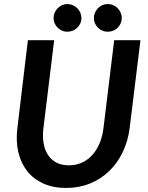

<svg xmlns="http://www.w3.org/2000/svg" viewBox="-20 -922 732 950"><path d="M321 -104Q356 -104 385.2 -117.2Q414.5 -130.5 436.5 -154.8Q458.5 -179 472.8 -213Q487 -247 492 -288.5L545 -723H675L621.5 -288.5Q613.5 -224.5 587.5 -170Q561.5 -115.5 520.8 -76Q480 -36.5 425.8 -14.2Q371.5 8 307 8Q242.5 8 193.8 -14.2Q145 -36.5 114 -76Q83 -115.5 70.5 -170Q58 -224.5 66 -288.5L118 -723H248L195 -289Q190 -247.5 195.8 -213.2Q201.5 -179 217.8 -154.8Q234 -130.5 259.8 -117.2Q285.5 -104 321 -104ZM383 -832.5Q383 -818.5 377.5 -806.2Q372 -794 362.2 -784.8Q352.5 -775.5 339.8 -770.2Q327 -765 313 -765Q299.5 -765 287.2 -770.2Q275 -775.5 265.5 -784.8Q256 -794 250.5 -806.2Q245 -818.5 245 -832.5Q245 -846.5 250.5 -859.2Q256 -872 265.5 -881.5Q275 -891 287.2 -896.5Q299.5 -902 313 -902Q327 -902 339.8 -896.5Q352.5 -891 362.2 -881.5Q372 -872 377.5 -859.2Q383 -846.5 383 -832.5ZM582.5 -832.5Q582.5 -818.5 577 -806.2Q571.5 -794 562.2 -784.8Q553 -775.5 540.2 -770.2Q527.5 -765 513 -765Q499 -765 486.5 -770.2Q474 -775.5 464.8 -784.8Q455.5 -794 450 -806.2Q444.5 -818.5 444.5 -832.5Q444.5 -846.5 450 -859.2Q455.5 -872 464.8 -881.5Q474 -891 486.5 -896.5Q499 -902 513 -902Q527.5 -902 540.2 -896.5Q553 -891 562.2 -881.5Q571.5 -872 577 -859.2Q582.5 -846.5 582.5 -832.5Z"/></svg>

Font: Lato 2
Style: Bold Italic
Weight: 700
Italic angle: -7°
Designer: Lukasz Dziedzic with Adam Twardoch and Botio Nikoltchev
Foundry: tyPoland Lukasz Dziedzic
Version: Version 2.015; 2015-08-06; http://www.latofonts.com/